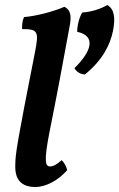

<svg xmlns="http://www.w3.org/2000/svg" viewBox="-20 -737 476 766"><path d="M319 -440C388 -496 420 -558 431 -615C440 -662 438 -700 408 -717C384 -702 343 -689 308 -687C296 -667 288 -636 288 -610C359 -595 352 -539 277 -465C285 -451 299 -441 319 -440ZM121 9C164 9 213 -18 248 -58C245 -72 237 -88 226 -98C206 -80 192 -73 180 -73C161 -73 154 -91 178 -213C205 -347 232 -490 259 -639C266 -680 259 -698 237 -710C197 -692 122 -672 76 -669C69 -655 68 -638 68 -621C132 -621 136 -612 119 -526C49 -171 41 -123 41 -78C39 -23 63 9 121 9Z"/></svg>

Font: Vollkorn Semibold
Style: Italic
Weight: 600
Italic angle: -11°
Designer: Friedrich Althausen
Foundry: Friedrich Althausen
Version: Version 4.015;PS 004.015;hotconv 1.0.88;makeotf.lib2.5.64775